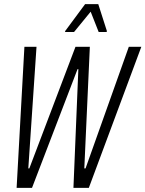

<svg xmlns="http://www.w3.org/2000/svg" viewBox="-20 -916 709 936"><path d="M61 0 99 -688H158L118 -95H123L348 -688H418L391 -95H397L608 -688H669L413 0H338L362 -579H358L136 0ZM297 -760 298 -765 395 -896H459L501 -765L500 -760H461L422 -859L341 -760Z"/></svg>

Font: Saira Condensed Light
Style: Italic
Weight: 300
Width: 3
Italic angle: -12°
Designer: Hector Gatti with collaboration of the Omnibus-Type team
Foundry: Omnibus-Type
Version: Version 1.101